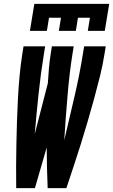

<svg xmlns="http://www.w3.org/2000/svg" viewBox="-20 -975 586 995"><path d="M135 -815 158 -955H546L523 -815H435L446 -883H384L373 -815H285L296 -883H234L223 -815ZM64 0Q63 -58 63.5 -116Q64 -174 65 -232Q66 -290 68 -348Q70 -406 73 -464.5Q76 -523 81.5 -581.5Q87 -640 96 -698L102 -735H214L208 -698Q191 -594 180 -489.5Q169 -385 160 -280L228 -544Q230 -582 233.5 -620.5Q237 -659 243 -698L249 -735H362L356 -698Q347 -642 340.5 -585.5Q334 -529 329.5 -472.5Q325 -416 320.5 -360Q316 -304 313 -248Q339 -360 365.5 -472.5Q392 -585 410 -698L416 -735H528L522 -698Q513 -640 498.5 -581.5Q484 -523 468 -464.5Q452 -406 435 -348Q418 -290 400 -232Q382 -174 362.5 -116Q343 -58 324 0H227Q225 -53 223.5 -105.5Q222 -158 222 -211L161 0Z"/></svg>

Font: Iosevka Curly Heavy
Style: Italic
Weight: 900
Italic angle: -9°
Monospace: yes
Designer: Belleve Invis
Foundry: Belleve Invis
Version: Version 22.1.2; ttfautohint (v1.8.4)